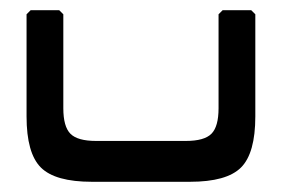

<svg xmlns="http://www.w3.org/2000/svg" viewBox="-20 -356 552 376"><path d="M160 0Q88 0 60 -28Q32 -56 32 -128V-328L40 -336H96L104 -328V-144Q104 -108 118 -94Q132 -80 168 -80H344Q380 -80 394 -94Q408 -108 408 -144V-328L416 -336H472L480 -328V-128Q480 -56 452 -28Q424 0 352 0Z"/></svg>

Font: Hasubi Mono
Style: Regular
Weight: 400
Designer: Eli Heuer
Foundry: Eli Heuer
Version: Version 1.000